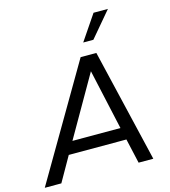

<svg xmlns="http://www.w3.org/2000/svg" viewBox="-142 -996 969 1097"><g transform="rotate(-15 342.5 -447.0)"><path d="M-14 0 377 -668H470L628 0H541L508 -146H167L84 0ZM208 -218H492L413 -575ZM413 -745 514 -894H599L473 -745Z"/></g></svg>

Font: Gantari
Style: Italic
Weight: 400
Italic angle: -10°
Designer: Anugrah Pasau
Foundry: Lafontype
Version: Version 1.000; ttfautohint (v1.8.3)